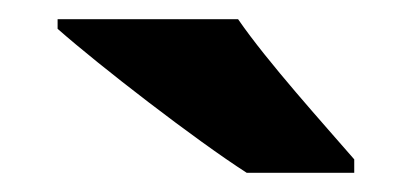

<svg xmlns="http://www.w3.org/2000/svg" viewBox="-20 -786 429 200"><path d="M228 -766H40V-756C83 -718 184 -640 237 -606H349V-620C317 -657 259 -721 228 -766Z"/></svg>

Font: Noto Sans Lao UI ExtBd
Style: Regular
Weight: 800
Designer: Monotype Design Team
Foundry: Monotype Imaging Inc.
Version: Version 2.000